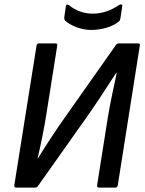

<svg xmlns="http://www.w3.org/2000/svg" viewBox="-20 -852 657 872"><path d="M54 0Q44 0 45 -11L146 -645Q148 -655 158 -655H231Q242 -655 240 -645L191 -336Q184 -290 173.5 -237.5Q163 -185 151 -134H153Q180 -178 212.5 -227.5Q245 -277 282 -329L506 -647Q509 -651 512.5 -653Q516 -655 521 -655H606Q618 -655 615 -645L515 -11Q513 0 504 0H430Q420 0 421 -11L470 -320Q478 -368 488.5 -418.5Q499 -469 510 -520H507Q489 -492 467 -458.5Q445 -425 423.5 -392.5Q402 -360 383 -333L153 -8Q151 -4 147.5 -2Q144 0 139 0ZM393 -716Q363 -716 331.5 -727Q300 -738 277 -757Q271 -762 272 -775L279 -822Q280 -830 284.5 -831Q289 -832 294 -828Q317 -809 344.5 -799.5Q372 -790 401 -790Q431 -790 461 -799.5Q491 -809 522 -830Q527 -833 532 -831.5Q537 -830 535 -823L527 -769Q526 -764 524.5 -760Q523 -756 519 -754Q498 -736 463.5 -726Q429 -716 393 -716Z"/></svg>

Font: Sofia Sans Semi Condensed SemiBold
Style: Italic
Weight: 600
Italic angle: -9°
Version: Version 4.100